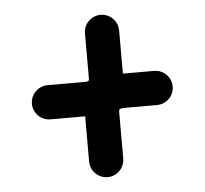

<svg xmlns="http://www.w3.org/2000/svg" viewBox="-41 -593 583 547"><g transform="rotate(-5 250.5 -319.0)"><path d="M294.4 -136.7V-266.1C294.4 -280.3 294.4 -280.3 323.2 -280.3H403.8C430.7 -280.3 452.6 -302.2 452.6 -329.1C452.6 -356 430.7 -377.9 403.8 -377.9H323.2H314.5V-501.5C314.5 -528.3 292.5 -550.3 265.6 -550.3C238.8 -550.3 216.8 -528.3 216.8 -501.5V-373.5C216.8 -363.8 216.8 -363.8 188 -363.8H97.7C70.8 -363.8 48.8 -341.8 48.8 -314.9C48.8 -288.1 70.8 -266.1 97.7 -266.1H188H196.8V-136.7C196.8 -109.9 218.8 -87.9 245.6 -87.9C272.5 -87.9 294.4 -109.9 294.4 -136.7Z"/></g></svg>

Font: Velvelyne Book
Style: Bold
Weight: 700
Designer: Manon Van der Borght et Mariel Nils
Foundry: Velvetyne
Version: Version 1.070;Glyphs 3.3.1 (3343)